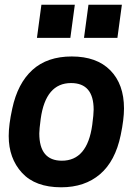

<svg xmlns="http://www.w3.org/2000/svg" viewBox="-20 -783 593 816"><path d="M279 -622H137L156 -763H298ZM479 -622H337L356 -763H498ZM243 -100Q351 -100 372 -252Q378 -297 378 -317Q378 -430 282 -430Q174 -430 153 -278Q147 -233 147 -216Q147 -100 243 -100ZM240 13Q130 13 73.5 -48.5Q17 -110 17 -205Q17 -253 32 -321Q55 -429 118 -486Q181 -543 285 -543Q391 -543 449 -484Q507 -425 507 -322Q507 -276 493 -209Q470 -98 405 -42.5Q340 13 240 13Z"/></svg>

Font: Tanohe Sans SemiBold
Style: Italic
Weight: 600
Designer: Village Type and Design LLC & Cristiano Sobral
Foundry: Cooper Hewitt Smithsonian Design Museum
Version: Version 1.00;September 29, 2021;FontCreator 13.0.0.2655 64-b